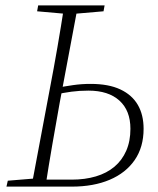

<svg xmlns="http://www.w3.org/2000/svg" viewBox="-20 -694 587 714"><path d="M123 0 128 -26H247Q296 -26 336.5 -38Q377 -50 405.5 -74Q434 -98 449.5 -133.5Q465 -169 465 -215Q465 -283 424 -320Q383 -357 309 -357Q275 -357 245.5 -353Q216 -349 184 -342L189 -367Q221 -373 252 -377.5Q283 -382 317 -382Q384 -382 427.5 -361.5Q471 -341 492.5 -304Q514 -267 514 -215Q514 -147 481 -99Q448 -51 388 -25.5Q328 0 247 0ZM97 0 165 -362Q180 -440 193.5 -518Q207 -596 219 -674H270L202 -312Q188 -234 174.5 -156Q161 -78 149 0ZM118 -652 122 -674H369L365 -652L249 -642H231ZM4 0 9 -22 118 -31H130L125 0Z"/></svg>

Font: Source Serif 4 36pt Light
Style: Italic
Weight: 300
Italic angle: -12°
Designer: Frank Grießhammer
Foundry: Adobe Systems Incorporated
Version: Version 4.004;hotconv 1.0.116;makeotfexe 2.5.65601